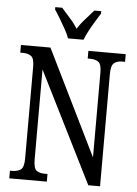

<svg xmlns="http://www.w3.org/2000/svg" viewBox="-61 -977 730 1024"><g transform="rotate(5 304.0 -465.5)"><path d="M28 0V-41H40Q69 -41 86 -53.5Q103 -66 103 -113V-605Q103 -649 86 -661Q69 -673 43 -673H28V-714H186L463 -150V-605Q463 -649 446.5 -661Q430 -673 403 -673H389V-714H589V-673H574Q547 -673 530.5 -660Q514 -647 514 -601V0H451L154 -594V-113Q154 -66 169.5 -53.5Q185 -41 213 -41H229V0ZM275 -771Q267 -794 252 -820.5Q237 -847 221.5 -873Q206 -899 193 -918V-931H230Q251 -906 274.5 -880.5Q298 -855 316 -826Q334 -855 357.5 -880.5Q381 -906 402 -931H439V-918Q427 -899 411 -873Q395 -847 381 -820.5Q367 -794 358 -771Z"/></g></svg>

Font: Noto Serif Khmer ExtraCondensed
Style: Regular
Weight: 400
Width: 2
Designer: Danh Hong and the Monotype Design Team
Foundry: Monotype Imaging Inc.
Version: Version 2.004; ttfautohint (v1.8.4.7-5d5b)